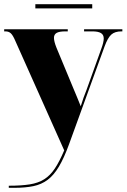

<svg xmlns="http://www.w3.org/2000/svg" viewBox="-23 -676 605 918"><path d="M19 212Q79 212 119.5 205.5Q160 199 188.5 181Q217 163 239 130Q261 97 284 43L50 -481Q39 -507 29 -516.5Q19 -526 3 -526H-3V-536H301V-526H290Q260 -526 247.5 -518.5Q235 -511 235 -495Q235 -478 247 -448L328 -253Q337 -231 346 -210Q355 -189 363 -168Q370 -190 376.5 -209Q383 -228 391 -247L461 -442Q473 -474 473 -492Q473 -510 459.5 -518Q446 -526 418 -526H379V-536H562V-526H558Q526 -526 509 -510.5Q492 -495 477 -454L307 14Q283 80 258.5 121Q234 162 204.5 184Q175 206 136.5 214Q98 222 45 222H19ZM146 -636V-656H418V-636Z"/></svg>

Font: Noto Serif Display SemiCondensed Black
Style: Regular
Weight: 900
Width: 4
Designer: Monotype Design Team
Foundry: Monotype Imaging Inc.
Version: Version 2.009